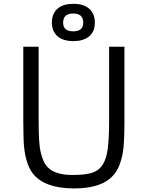

<svg xmlns="http://www.w3.org/2000/svg" viewBox="-20 -997 789 1026"><path d="M104.5 -747.1H186.5V-347.7Q186.5 -229.5 196.8 -186.5Q207 -143.6 220.5 -121.8Q233.9 -100.1 255.4 -86.9Q295.9 -62 366.9 -62Q438 -62 473.9 -74.2Q509.8 -86.4 529.5 -118.2Q549.3 -149.9 556.2 -205.6Q563 -261.2 563 -347.7V-747.1H645V-350.6Q645 -225.1 635.7 -177.5Q626.5 -129.9 610.1 -96.7Q593.8 -63.5 564 -40Q501.5 9.8 377.4 9.8Q192.9 9.8 139.2 -95.7Q109.4 -154.8 106 -252Q104.5 -296.4 104.5 -344.2ZM372.1 -777.3Q292.5 -777.3 266.6 -830.6Q257.3 -849.1 257.3 -876.2Q257.3 -903.3 266.4 -922.4Q275.4 -941.4 291 -953.6Q320.3 -976.6 372.1 -976.6Q452.1 -976.6 477.5 -922.4Q486.8 -903.3 486.8 -876.2Q486.8 -849.1 477.8 -830.6Q468.8 -812 453.1 -800.3Q422.4 -777.3 372.1 -777.3ZM317.4 -876Q317.4 -829.6 371.1 -829.6Q424.8 -829.6 424.8 -876Q424.8 -924.8 371.1 -924.8Q317.4 -924.8 317.4 -876Z"/></svg>

Font: Armata
Style: Regular
Weight: 400
Designer: Viktoriya Grabowska
Foundry: Viktoriya Grabowska
Version: Version 1.002